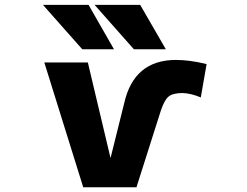

<svg xmlns="http://www.w3.org/2000/svg" viewBox="-20 -788 1040 810"><path d="M571.3 -767.6 679.7 -580.1H544.9L378.9 -767.6ZM353.5 -767.6 460.9 -580.1H327.1L161.1 -767.6ZM446.3 -121.1 503.9 -352.5Q544.9 -534.2 720.7 -535.2Q781.2 -535.2 851.6 -517.6L827.1 -377Q785.2 -394.5 750 -395.5Q709 -395.5 690.9 -380.4Q672.9 -365.2 658.2 -320.3L555.7 2H331.1L167 -524.4H350.6Z"/></svg>

Font: GenEi Gothic M Heavy
Style: Regular
Weight: 800
Designer: o_tamon (Modified); [Source Han Sans]
Ryoko NISHIZUKA  (kana & ideographs); Paul D. Hunt (Latin, Greek & Cyrillic); Wenl
Version: Version 1.1a;Original Version 1.004